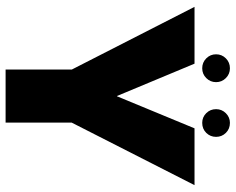

<svg xmlns="http://www.w3.org/2000/svg" viewBox="-98 -744 842 686"><g transform="rotate(90 323.0 -401.0)"><path d="M228.5 0H418V-236L641.5 -675H438.5L324 -398H323L207.5 -675H4.5L228.5 -236.5ZM224 -702.5Q244.5 -702.5 259 -717Q273.5 -731.5 273.5 -752Q273.5 -772.5 259 -787Q244.5 -801.5 224 -801.5Q203 -801.5 188.5 -787Q174 -772.5 174 -752Q174 -731.5 188.5 -717Q203 -702.5 224 -702.5ZM419 -702.5Q440.5 -702.5 454.8 -717Q469 -731.5 469 -752Q469 -772.5 454.8 -787Q440.5 -801.5 419 -801.5Q399 -801.5 384.5 -787Q370 -772.5 370 -752Q370 -731.5 384.2 -717Q398.5 -702.5 419 -702.5Z"/></g></svg>

Font: Anybody SemiCondensed ExtraBold
Style: Regular
Weight: 800
Width: 4
Version: Version 1.113;gftools[0.9.25]